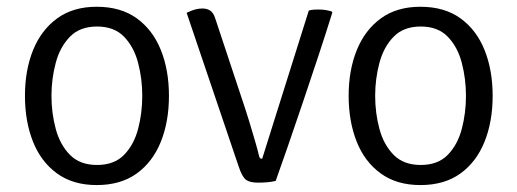

<svg xmlns="http://www.w3.org/2000/svg" viewBox="-20 -522 1493 554"><path d="M467.5 -245.5Q467.5 -171 444 -112.8Q420.5 -54.5 374.2 -21.2Q328 12 259 12Q190.5 12 144.2 -21.8Q98 -55.5 75 -113.8Q52 -172 52 -245.5Q52 -319.5 75.5 -377.5Q99 -435.5 145 -469Q191 -502.5 259 -502.5Q328.5 -502.5 374.8 -469Q421 -435.5 444.2 -377.5Q467.5 -319.5 467.5 -245.5ZM128.5 -245.5Q128.5 -196 140.8 -150.2Q153 -104.5 181.8 -75.2Q210.5 -46 260 -46Q309.5 -46 338 -75.2Q366.5 -104.5 378.5 -150.2Q390.5 -196 390.5 -245.5Q390.5 -294.5 378.5 -340.5Q366.5 -386.5 338 -416Q309.5 -445.5 260 -445.5Q210.5 -445.5 181.8 -416Q153 -386.5 140.8 -340.5Q128.5 -294.5 128.5 -245.5Z M871 -491.5Q879.5 -494 886.8 -494.2Q894 -494.5 900.5 -494.5Q911 -494.5 919.8 -493Q928.5 -491.5 937 -489L939 -486Q920.5 -426.5 898 -358.5Q875.5 -290.5 852.8 -223.5Q830 -156.5 810 -98.2Q790 -40 775.5 0Q763.5 3 750 4Q736.5 5 724 5Q701 5 689.8 -3.2Q678.5 -11.5 668 -43.5L518.5 -485Q534 -492.5 544.2 -495Q554.5 -497.5 564 -497.5Q577.5 -497.5 586.8 -491.2Q596 -485 601 -469L680 -231Q689.5 -203 699 -172Q708.5 -141 716.2 -114.2Q724 -87.5 727.5 -72Q729 -67 730.5 -65.5Q732 -64 736.5 -64Z M1401.5 -245.5Q1401.5 -171 1378 -112.8Q1354.5 -54.5 1308.2 -21.2Q1262 12 1193 12Q1124.5 12 1078.2 -21.8Q1032 -55.5 1009 -113.8Q986 -172 986 -245.5Q986 -319.5 1009.5 -377.5Q1033 -435.5 1079 -469Q1125 -502.5 1193 -502.5Q1262.5 -502.5 1308.8 -469Q1355 -435.5 1378.2 -377.5Q1401.5 -319.5 1401.5 -245.5ZM1062.5 -245.5Q1062.5 -196 1074.8 -150.2Q1087 -104.5 1115.8 -75.2Q1144.5 -46 1194 -46Q1243.5 -46 1272 -75.2Q1300.5 -104.5 1312.5 -150.2Q1324.5 -196 1324.5 -245.5Q1324.5 -294.5 1312.5 -340.5Q1300.5 -386.5 1272 -416Q1243.5 -445.5 1194 -445.5Q1144.5 -445.5 1115.8 -416Q1087 -386.5 1074.8 -340.5Q1062.5 -294.5 1062.5 -245.5Z"/></svg>

Font: Signika Light Light
Style: Regular
Weight: 300
Version: Version 2.001